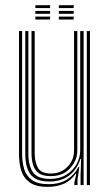

<svg xmlns="http://www.w3.org/2000/svg" viewBox="-20 -721 428 748"><path d="M166.2 7Q119 7 94.9 -11Q70.8 -29 62.4 -57.9Q54 -86.8 54 -119.5V-600H66.2V-120.5Q66.2 -89.8 74 -63.1Q81.8 -36.5 103.9 -20Q126 -3.5 169.2 -3.5Q212.5 -3.5 241.6 -22.1Q270.8 -40.8 286 -71.2H289L282 -20V0H269.8V-11L277.5 -44.5H274.8Q256 -16.8 228.2 -4.9Q200.5 7 166.2 7ZM318.2 0V-600H330.5V0ZM177.2 -34.8Q145 -34.8 129.1 -47.9Q113.2 -61 108 -81.2Q102.8 -101.5 102.8 -123V-600H115.2V-123.2Q115.2 -90.5 127.5 -67.8Q139.8 -45 178.5 -45Q217.8 -45 243.1 -71.5Q268.5 -98 268.5 -134V-600H281.2V-134.5Q281.2 -96.8 253.4 -65.8Q225.5 -34.8 177.2 -34.8ZM172 -13.8Q120 -14 99.2 -41.1Q78.5 -68.2 78.5 -121V-600H90.5V-121.8Q90.5 -76 108.5 -50Q126.5 -24 175 -24Q211.8 -24 238.1 -40.2Q264.5 -56.5 278.5 -81.9Q292.5 -107.2 292.5 -135V-600H305.8V0H293.8V-37.2L296 -102H293.2Q281 -61.5 249.8 -37.6Q218.5 -13.8 172 -13.8ZM209.2 -689.5V-700.8H267V-689.5ZM117.8 -689.5V-700.8H175.2V-689.5ZM117.8 -667.2V-678.5H175.2V-667.2ZM209.2 -667.2V-678.5H267V-667.2ZM117.8 -645V-656.2H175.2V-645ZM209.2 -645V-656.2H267V-645Z"/></svg>

Font: Big Shoulders Inline Text Light
Style: Regular
Weight: 300
Designer: Patric King
Foundry: XO Type Co
Version: Version 1.000